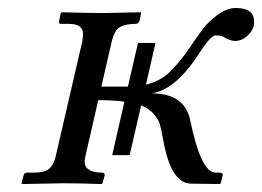

<svg xmlns="http://www.w3.org/2000/svg" viewBox="-20 -462 659 483"><path d="M306.2 -71.8H262.2L293 -206.1Q269 -210 227.1 -210L194.8 -68.8Q192.9 -59.1 192.9 -56.2Q192.9 -28.3 235.8 -27.8Q244.6 -27.8 243.2 -20L237.8 -1L235.8 1Q178.7 -1 140.1 -1Q140.1 -1 36.1 1L34.2 -1L39.1 -20Q41 -27.8 47.9 -27.8H66.9Q91.8 -27.8 103.5 -37.4Q115.2 -46.9 120.1 -68.8L187 -357.9Q189 -372.1 189 -376Q189 -401.9 153.8 -401.9H134.8Q126 -401.9 128.9 -410.2L132.8 -429.2L136.2 -431.2Q203.1 -429.2 238.8 -429.2L334 -431.2L335 -429.2L331.1 -410.2Q329.1 -402.3 320.8 -401.9Q295.9 -401.9 282 -394Q268.1 -386.2 261.2 -357.9L234.9 -244.1H301.8L327.1 -354H371.1L347.2 -249Q383.3 -257.8 407.2 -281Q431.2 -304.2 457 -341.8Q477.1 -371.6 490.5 -389.4Q503.9 -407.2 527.3 -424.6Q550.8 -441.9 573.2 -441.9Q619.1 -441.9 619.1 -408.2Q619.1 -401.4 618.2 -397Q614.3 -381.8 600.6 -370.4Q586.9 -358.9 571.8 -358.9Q559.6 -358.9 543.9 -368.2Q539.1 -373 522 -373Q509.8 -373 478 -323.2Q420.9 -236.3 361.8 -227.1Q445.8 -227.1 459 -157.2Q485.8 -28.3 522 -27.8H529.8Q534.7 -27.8 537.8 -26.4Q541 -24.9 540 -20L535.2 -1L533.2 1L460 0Q409.2 -1 390.1 -112.8Q385.3 -137.7 382.1 -149.4Q378.9 -161.1 366.9 -175Q355 -189 335 -196.8Z"/></svg>

Font: Linux Libertine
Style: Italic
Weight: 400
Italic angle: -12°
Designer: Philipp H. Poll
Foundry: Philipp H. Poll
Version: Version 5.1.6 ; ttfautohint (v0.9)